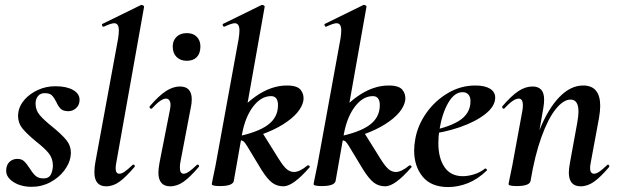

<svg xmlns="http://www.w3.org/2000/svg" viewBox="-20 -745 2506 777"><path d="M5 -54Q5 -77 18 -89.5Q31 -102 50 -102Q67 -102 77 -93Q87 -84 100 -64Q113 -43 124.5 -33Q136 -23 156 -23Q173 -23 181.5 -32.5Q190 -42 193 -63Q194 -67 194 -75Q194 -104 177 -125Q160 -146 124 -174Q88 -204 70.5 -225.5Q53 -247 53 -277Q53 -283 55 -295Q60 -320 80.5 -343Q101 -366 133.5 -381Q166 -396 204 -396Q249 -396 275.5 -381Q302 -366 302 -341Q302 -320 288 -307.5Q274 -295 257 -295Q236 -295 226 -304.5Q216 -314 208 -332Q199 -350 190 -359Q181 -368 161 -368Q145 -368 136 -358.5Q127 -349 125 -337Q124 -333 124 -325Q124 -299 141 -279Q158 -259 193 -231Q231 -200 249 -177.5Q267 -155 267 -125Q267 -120 265 -108Q260 -81 239 -53.5Q218 -26 183.5 -7.5Q149 11 108 11Q65 11 35 -8Q5 -27 5 -54Z M362 -48Q362 -68 366 -89L458 -589Q461 -609 461 -622Q461 -651 442 -651Q430 -651 400 -637H399Q394 -637 393 -642.5Q392 -648 396 -649L551 -725H553Q557 -725 560.5 -722Q564 -719 563 -717L451 -89Q448 -74 448 -64Q448 -42 463 -42Q473 -42 485.5 -51Q498 -60 516 -77Q518 -79 520 -79Q523 -79 525 -75.5Q527 -72 524 -69Q490 -29 464 -10Q438 9 410 9Q362 9 362 -48Z M621 -47Q621 -62 626 -89L667 -297Q670 -311 670 -320Q670 -333 665 -339.5Q660 -346 652 -346Q631 -346 595 -306Q594 -305 592 -305Q588 -305 586 -308.5Q584 -312 586 -315Q622 -357 651 -376Q680 -395 708 -395Q756 -395 756 -343Q756 -326 752 -309L710 -89Q708 -80 708 -66Q708 -42 723 -42Q733 -42 745.5 -51Q758 -60 776 -77Q778 -79 780 -79Q783 -79 785 -75.5Q787 -72 784 -69Q750 -29 723.5 -10Q697 9 669 9Q621 9 621 -47ZM679 -557Q679 -581 694.5 -596Q710 -611 736 -611Q762 -611 776.5 -596Q791 -581 791 -557Q791 -529 776.5 -514Q762 -499 736 -499Q710 -499 694.5 -514.5Q679 -530 679 -557Z M837 0 841 -21Q851 -68 852 -74L946 -589Q949 -609 949 -622Q949 -651 930 -651Q918 -651 888 -637H887Q883 -637 881.5 -642.5Q880 -648 884 -649L1039 -725H1041Q1045 -725 1048.5 -722.5Q1052 -720 1051 -717L960 -205L926 -12Q921 8 870 8Q837 8 837 0ZM1038 -58 980 -154Q972 -167 966.5 -172Q961 -177 953 -177Q945 -177 933 -173L1038 -214L1108 -102Q1128 -70 1141.5 -59.5Q1155 -49 1170 -49Q1192 -49 1224 -75Q1225 -76 1227 -76Q1231 -76 1233 -72.5Q1235 -69 1232 -67Q1166 9 1127 9Q1101 9 1081.5 -5.5Q1062 -20 1038 -58ZM1105 -319Q1105 -356 1077 -356Q1037 -356 1005 -314.5Q973 -273 960 -205L914 -243Q951 -310 1014 -354.5Q1077 -399 1141 -399Q1183 -399 1197 -381Q1211 -363 1208 -339Q1199 -288 1126 -242Q1053 -196 933 -173V-191Q1023 -209 1064 -239.5Q1105 -270 1105 -319Z M1249 0 1253 -21Q1263 -68 1264 -74L1358 -589Q1361 -609 1361 -622Q1361 -651 1342 -651Q1330 -651 1300 -637H1299Q1295 -637 1293.5 -642.5Q1292 -648 1296 -649L1451 -725H1453Q1457 -725 1460.5 -722.5Q1464 -720 1463 -717L1372 -205L1338 -12Q1333 8 1282 8Q1249 8 1249 0ZM1450 -58 1392 -154Q1384 -167 1378.5 -172Q1373 -177 1365 -177Q1357 -177 1345 -173L1450 -214L1520 -102Q1540 -70 1553.5 -59.5Q1567 -49 1582 -49Q1604 -49 1636 -75Q1637 -76 1639 -76Q1643 -76 1645 -72.5Q1647 -69 1644 -67Q1578 9 1539 9Q1513 9 1493.5 -5.5Q1474 -20 1450 -58ZM1517 -319Q1517 -356 1489 -356Q1449 -356 1417 -314.5Q1385 -273 1372 -205L1326 -243Q1363 -310 1426 -354.5Q1489 -399 1553 -399Q1595 -399 1609 -381Q1623 -363 1620 -339Q1611 -288 1538 -242Q1465 -196 1345 -173V-191Q1435 -209 1476 -239.5Q1517 -270 1517 -319Z M1656 -136Q1656 -158 1661 -185Q1671 -239 1705.5 -288Q1740 -337 1792 -368Q1844 -399 1904 -399Q1942 -399 1963 -386Q1984 -373 1984 -350Q1984 -315 1944 -283.5Q1904 -252 1840 -230Q1776 -208 1707 -201L1709 -214Q1791 -227 1837.5 -256Q1884 -285 1884 -336Q1884 -353 1875.5 -362.5Q1867 -372 1852 -372Q1819 -372 1794 -329Q1769 -286 1758 -218Q1754 -194 1754 -166Q1754 -105 1779 -68.5Q1804 -32 1853 -32Q1874 -32 1898.5 -39.5Q1923 -47 1943 -63H1944Q1947 -63 1949.5 -60Q1952 -57 1950 -55Q1914 -20 1874 -4Q1834 12 1794 12Q1725 12 1690.5 -30Q1656 -72 1656 -136Z M2282 -47Q2282 -62 2287 -89L2316 -248Q2321 -276 2321 -293Q2321 -342 2289 -342Q2260 -342 2229 -303.5Q2198 -265 2171 -190Q2144 -115 2127 -12L2109 -13Q2128 -131 2163 -218Q2198 -305 2243.5 -352Q2289 -399 2340 -399Q2409 -399 2409 -316Q2409 -297 2404 -267L2371 -89Q2368 -74 2368 -65Q2368 -42 2384 -42Q2394 -42 2406.5 -51Q2419 -60 2437 -77Q2439 -79 2440 -79Q2443 -79 2445 -75.5Q2447 -72 2445 -69Q2411 -29 2384.5 -10Q2358 9 2330 9Q2282 9 2282 -47ZM2038 0 2042 -21Q2052 -68 2053 -74L2094 -297Q2096 -306 2096 -319Q2096 -346 2079 -346Q2058 -346 2021 -306Q2020 -305 2018 -305Q2015 -305 2013 -308.5Q2011 -312 2013 -315Q2049 -357 2077.5 -376Q2106 -395 2135 -395Q2182 -395 2182 -342Q2182 -327 2179 -309L2127 -12Q2122 8 2071 8Q2038 8 2038 0Z"/></svg>

Font: Cormorant Garamond
Style: Bold Italic
Weight: 700
Italic angle: -10°
Designer: Christian Thalmann (Catharsis Fonts)
Foundry: Catharsis Fonts
Version: Version 4.000